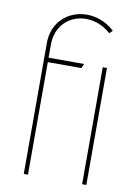

<svg xmlns="http://www.w3.org/2000/svg" viewBox="-82 -759 548 810"><g transform="rotate(10 192.5 -354.0)"><path d="M96 0V-482H240L248 -501H96V-556C96 -688 239 -730 330 -647L343 -660C240 -755 78 -702 78 -561V0ZM346 0V-501H328V0Z"/></g></svg>

Font: Advent Pro
Style: Thin
Weight: 100
Designer: Andreas Kalpakidis
Foundry: Andreas Kalpakidis
Version: Version 2.002 2007